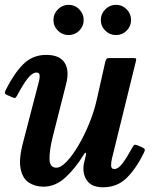

<svg xmlns="http://www.w3.org/2000/svg" viewBox="-23 -760 647 794"><path d="M1 -388.5Q35 -456.5 73.5 -494.8Q112 -533 168 -533Q224 -533 244.5 -500.2Q265 -467.5 250 -411L195.5 -196Q181 -138 181.8 -102.2Q182.5 -66.5 210 -66.5Q228.5 -66.5 252.5 -91.5Q276.5 -116.5 301 -158Q325.5 -199.5 346 -249.5Q366.5 -299.5 377.5 -349.5L412.5 -505Q414.5 -512.5 417.5 -516.2Q420.5 -520 429.5 -520H524.5Q536 -520 538.8 -518.2Q541.5 -516.5 539 -507L440 -104.5Q436.5 -90.5 436.5 -75.8Q436.5 -61 449.5 -61Q466.5 -61 484.5 -85.5Q502.5 -110 523.5 -148.5Q528.5 -157.5 532 -160.2Q535.5 -163 544.5 -159.5L564.5 -151Q573 -147 575.2 -143.2Q577.5 -139.5 572.5 -129Q540.5 -63.5 501.2 -24.5Q462 14.5 402.5 14.5Q355.5 14.5 336 -14.5Q316.5 -43.5 324 -84L332 -118Q334 -127.5 331 -128.2Q328 -129 324 -121.5Q289 -64 247.5 -26Q206 12 156.5 12Q122.5 12 96.2 -5Q70 -22 62 -63.5Q54 -105 74.5 -179L134.5 -410Q137 -418 139.5 -429.8Q142 -441.5 140.5 -450.8Q139 -460 128.5 -460Q110.5 -460 91.2 -435.2Q72 -410.5 49.5 -368Q45 -359.5 41.5 -356.2Q38 -353 28.5 -357.5L6.5 -367Q-2.5 -371 -3 -375Q-3.5 -379 1 -388.5ZM456.5 -615Q431 -615 412.5 -633.2Q394 -651.5 394 -677.5Q394 -703 412.5 -721.5Q431 -740 456.5 -740Q482.5 -740 500.8 -721.5Q519 -703 519 -677.5Q519 -651.5 500.8 -633.2Q482.5 -615 456.5 -615ZM260.5 -615Q235 -615 216.5 -633.2Q198 -651.5 198 -677.5Q198 -703 216.5 -721.5Q235 -740 260.5 -740Q286.5 -740 304.8 -721.5Q323 -703 323 -677.5Q323 -651.5 304.8 -633.2Q286.5 -615 260.5 -615Z"/></svg>

Font: Besley* Narrow Semi
Style: Italic
Weight: 600
Width: 4
Italic angle: -13°
Designer: Owen Earl
Foundry: indestructible type*
Version: Version 3.000; ttfautohint (v1.8.3)